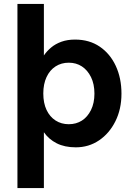

<svg xmlns="http://www.w3.org/2000/svg" viewBox="-20 -740 692 980"><path d="M69 220V-720H204V-457Q219 -479 241 -497.5Q263 -516 293.5 -527Q324 -538 363 -538Q436 -538 489 -502Q542 -466 571 -403.5Q600 -341 600 -262Q600 -183 569 -121Q538 -59 485.5 -23.5Q433 12 367 12Q310 12 269.5 -8.5Q229 -29 204 -65V220ZM331 -106Q369 -106 398 -124.5Q427 -143 444.5 -178.5Q462 -214 462 -262Q462 -311 444.5 -346.5Q427 -382 398 -401Q369 -420 331 -420Q293 -420 263.5 -401Q234 -382 217.5 -346.5Q201 -311 201 -263Q201 -214 217.5 -179Q234 -144 263.5 -125Q293 -106 331 -106Z"/></svg>

Font: DM Sans 9pt
Style: Bold
Weight: 700
Version: Version 4.004;gftools[0.9.30]